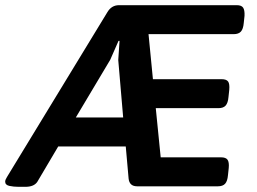

<svg xmlns="http://www.w3.org/2000/svg" viewBox="-59 -720 994 742"><path d="M13 2Q-6 2 -22.5 -1.5Q-39 -5 -39 -18Q-39 -25 -32 -36L356 -673Q372 -700 401 -700H856Q874 -700 880.5 -690.5Q887 -681 886 -659L883 -631Q881 -608 872 -598Q863 -588 844 -588H515L532 -414H797Q816 -414 822.5 -405Q829 -396 827 -373L824 -345Q822 -322 813 -312Q804 -302 785 -302H543L562 -112H795Q814 -112 820.5 -102.5Q827 -93 825 -71L822 -43Q820 -20 811 -10Q802 0 783 0H471Q441 0 438 -30L427 -154H166L85 -17Q72 2 39 2ZM234 -266H417L398 -488L403 -562H399L367 -489Z"/></svg>

Font: Asap SemiBold
Style: Italic
Weight: 600
Italic angle: -6°
Designer: Pablo Cosgaya
Foundry: Omnibus-Type
Version: Version 3.001; ttfautohint (v1.8.3)